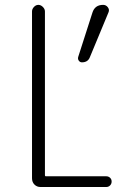

<svg xmlns="http://www.w3.org/2000/svg" viewBox="-20 -750 540 770"><path d="M393.6 -730.5Q405.3 -730.5 412.6 -720.7Q419.9 -710.9 415 -700.2L340.8 -521.5Q333 -500 308.6 -500Q300.8 -500 295.9 -506.8Q291 -513.7 293.9 -522.5L350.6 -699.2Q360.4 -730.5 393.6 -730.5ZM142.6 0Q127.9 0 118.2 -9.8Q108.4 -19.5 108.4 -35.2V-704.1Q108.4 -713.9 116.2 -722.2Q124 -730.5 133.8 -730.5Q143.6 -730.5 151.9 -722.2Q160.2 -713.9 160.2 -704.1V-47.9Q160.2 -43 164.1 -43H406.2Q415 -43 421.4 -37.1Q427.7 -31.2 427.7 -22Q427.7 -12.7 421.4 -6.3Q415 0 406.2 0Z"/></svg>

Font: Rounded-L Mgen+ 1mn light
Style: Regular
Weight: 200
Designer: [Source Han Sans]
Ryoko NISHIZUKA  (kana & ideographs); Paul D. Hunt (Latin, Greek & Cyrillic); Wenlong ZHANG  (bopomofo
Version: Version 1.059.20150602